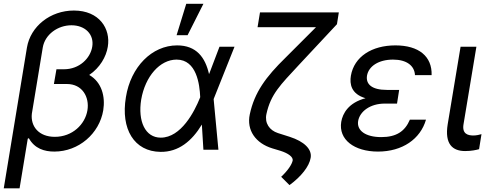

<svg xmlns="http://www.w3.org/2000/svg" viewBox="-22 -793 2606 1017"><path d="M120.7 -541.2 -2.1 204.5H81.7L125 -58.2L130.7 -61.1C161.6 -5.7 213.1 9.9 265.6 9.9C394.9 9.9 504.3 -85.2 524.9 -208.8C536.6 -281.6 517 -358 450.6 -396C507.1 -433.9 540.5 -492.2 549 -545.5C565 -640.6 504.3 -737.2 369.3 -737.2C244.3 -737.2 139.6 -653.4 120.7 -541.2ZM146.7 -190.7 204.5 -541.2C216.3 -610.8 284.1 -659.1 356.5 -659.1C429 -659.1 477.6 -610.8 466.6 -545.5C456.7 -484.4 398.8 -426.1 316.8 -426.1H277L263.5 -348H333.1C413 -348 452.8 -279.8 441.1 -208.8C428.6 -133.5 360.8 -68.2 268.5 -68.2C183.2 -68.2 139.2 -123.9 146.7 -190.7Z M828.1 11.4C924 12.8 994.7 -46.2 1047.2 -133.2L1055.4 0H1134.9L1109.7 -267.4L1110.8 -271.3L1220.2 -545.5H1140.6L1087.4 -405.5L1085.2 -400.6C1065.3 -488.6 1018.5 -552.6 916.2 -552.6C782.7 -552.6 670.5 -438.9 644.9 -278.4C616.5 -109.4 688.9 9.9 828.1 11.4ZM725.9 -265.6C747.2 -389.2 825.3 -477.3 913.4 -477.3C1019.9 -477.3 1035.5 -345.2 1038.4 -279.8V-278.1L1036.9 -274.1C1008.5 -203.1 937.5 -63.9 829.5 -63.9C747.2 -63.9 707.4 -150.6 725.9 -265.6ZM913.4 -606.5H971.6L1055.4 -772.7H964.5Z M1772.7 -727.3H1355.1L1342.3 -649.1H1652L1490.1 -487.2C1386.7 -386 1326 -304.3 1301.1 -187.5C1283 -103 1332.4 -34.1 1420.5 -7.1L1463.1 5.7C1506 19.2 1530.9 38.7 1528.4 56.8C1524.1 78.5 1501.8 111.5 1467.3 143.5L1511.4 187.5C1572.8 142.8 1616.5 88.1 1623.6 42.6C1631.4 -2.5 1589.1 -43.7 1512.8 -68.2L1450.3 -88.1C1405.2 -102.6 1378.9 -141 1389.2 -188.9C1412.3 -294.7 1463.4 -343.4 1559.7 -447.4L1762.8 -664.8Z M2092.3 -316.8H2027C1947.8 -316.8 1915.1 -346.6 1921.9 -392C1930.8 -443.2 1984.7 -477.3 2059.7 -477.3C2132.5 -477.3 2173.7 -444.6 2176.1 -394.9H2264.2C2267.4 -494.3 2196.4 -552.6 2072.4 -552.6C1947.8 -552.6 1854 -492.9 1836.6 -392C1829.5 -348 1837.4 -295.5 1914.1 -272.7C1823.9 -248.9 1793.3 -192.5 1785.5 -147.7C1770.2 -54 1854 9.9 1980.1 9.9C2109.7 9.9 2204.9 -56.8 2234.4 -159.1H2149.1C2122.5 -96.6 2077.1 -66.8 1997.2 -66.8C1915.1 -66.8 1866.8 -100.9 1875 -152C1883.9 -203.1 1939.3 -244.3 2015.6 -244.3H2081Z M2417.6 -545.5 2349.4 -134.9C2332.4 -29.8 2375 7.1 2441.8 7.1C2475.9 7.1 2500 1.4 2515.6 -2.8L2528.4 -82.4C2519.9 -79.5 2500 -75.3 2485.8 -75.3C2456 -75.3 2424.7 -83.8 2433.2 -134.9L2501.4 -545.5Z"/></svg>

Font: Margiela Sans
Style: Italic
Weight: 400
Italic angle: -9.39999°
Designer: Stefan Endress, Andreas Faust
Version: Version 1.100;FEAKit 1.0